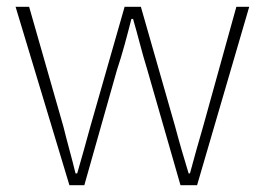

<svg xmlns="http://www.w3.org/2000/svg" viewBox="-20 -547 782 567"><path d="M185 0H229L325 -339C342 -390 355 -440 368 -491H373C388 -440 399 -392 415 -341L513 0H562L716 -527H678L580 -174C566 -125 553 -81 541 -35H537C523 -81 510 -125 497 -174L396 -527H348L247 -174C234 -125 221 -81 208 -35H203C192 -81 179 -125 167 -174L66 -527H26Z"/></svg>

Font: Source Han Sans JP VF
Style: Regular
Weight: 250
Designer: Ryoko NISHIZUKA 西塚涼子 (kana, bopomofo & ideographs); Paul D. Hunt (Latin, Greek & Cyrillic); Sandoll Communications 산돌커뮤니
Foundry: Adobe
Version: Version 2.004;hotconv 1.0.118;makeotfexe 2.5.65603